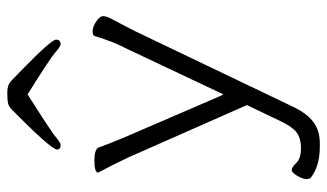

<svg xmlns="http://www.w3.org/2000/svg" viewBox="-210 -550 919 540"><g transform="rotate(-90 250.0 -280.5)"><path d="M34 -465Q35 -475 68 -475Q101 -475 105 -462Q113 -439 133 -391L249 -122L254 -112L381 -381Q402 -420 418 -474Q420 -480 432 -480Q444 -480 459 -470Q474 -460 474 -451Q474 -442 469 -432Q464 -422 453 -401.5Q442 -381 433 -363L221 80Q202 121 177.5 140Q153 159 116 159H106Q52 159 19 133Q16 130 16 120.5Q16 111 25 95.5Q34 80 41.5 80Q49 80 61.5 93Q74 106 102.5 106Q131 106 148 93Q164 80 179 48L224 -46L77 -379Q54 -427 45 -443.5Q36 -460 34 -465ZM251 -661Q150 -597 134 -583.5Q118 -570 112 -570Q99 -570 99 -580Q99 -594 179 -675L210 -706Q220 -716 229.5 -718Q239 -720 260 -720Q281 -720 292.5 -708.5Q304 -697 324 -678Q408 -596 408 -583Q408 -570 395 -570Q389 -570 372 -585Q355 -600 257 -661L254 -663Z"/></g></svg>

Font: LXGW WenKai Lite Light
Style: Regular
Weight: 300
Designer: LXGW / Fontworks Inc.
Foundry: LXGW / Fontworks Inc.
Version: Version 1.511; March 25, 2025